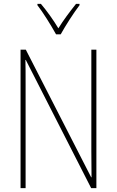

<svg xmlns="http://www.w3.org/2000/svg" viewBox="-20 -970 602 990"><path d="M269 -793H293C318 -838 358 -901 390 -943V-950H372C337 -906 307 -866 281 -824C256 -866 220 -916 191 -950H173V-943C200 -909 243 -840 269 -793ZM477 0V-714H451V-190C451 -156 452 -103 452 -56H450L113 -714H86V0H112V-534C112 -589 112 -625 111 -661H113L450 0Z"/></svg>

Font: Noto Sans Gujarati UI Condensed Thin
Style: Regular
Weight: 100
Width: 3
Designer: Jelle Bosma - Monotype Design Team, Universal Thirst
Foundry: Monotype Imaging Inc.
Version: Version 2.106